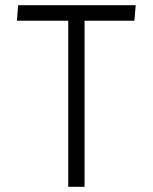

<svg xmlns="http://www.w3.org/2000/svg" viewBox="-20 -720 588 740"><path d="M243 0V-640H45L50 -700H503L498 -640H306V0Z"/></svg>

Font: Antic
Style: Regular
Weight: 400
Version: Version 1.0002